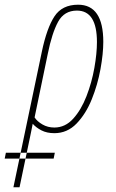

<svg xmlns="http://www.w3.org/2000/svg" viewBox="-101 -556 492 816"><path d="M-81 118 -76 93H132L127 118ZM130 -14Q102 -14 79.5 -27Q57 -40 46 -57L102 -327Q120 -416 146 -463.5Q172 -511 226 -511Q311 -511 311 -377Q311 -329 300 -267Q289 -205 266.5 -147Q244 -89 210 -51.5Q176 -14 130 -14ZM-44 240H-18L28 20Q31 5 33.5 -7Q36 -19 38 -30Q52 -14 75 -2Q98 10 130 10Q185 10 224.5 -31Q264 -72 289 -134Q314 -196 326 -262Q338 -328 338 -378Q338 -536 231 -536Q163 -536 130.5 -486.5Q98 -437 77 -337Z"/></svg>

Font: Noto Sans Display Condensed Thin
Style: Italic
Weight: 250
Width: 3
Italic angle: -12°
Designer: Monotype Design Team
Foundry: Monotype Imaging Inc.
Version: Version 1.900